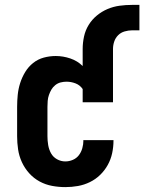

<svg xmlns="http://www.w3.org/2000/svg" viewBox="-20 -757 590 785"><path d="M247 8Q220 8 193 3Q166 -2 142 -15Q118 -28 99.5 -48.5Q81 -69 69.5 -94Q58 -119 54 -146Q50 -173 50 -200V-320Q50 -345 52.5 -369.5Q55 -394 62.5 -417.5Q70 -441 83 -462.5Q96 -484 115.5 -499.5Q135 -515 159 -521.5Q183 -528 208 -528Q238 -528 267.5 -518Q297 -508 318 -487V-557Q318 -582 323.5 -607.5Q329 -633 342.5 -655Q356 -677 376 -693.5Q396 -710 419.5 -720Q443 -730 468.5 -733.5Q494 -737 520 -737H550V-633H520Q505 -633 489.5 -628.5Q474 -624 463 -613Q452 -602 447 -587Q442 -572 442 -557V-339H318V-393Q307 -409 289 -416Q271 -423 252 -423Q240 -423 228 -420Q216 -417 206 -409Q196 -401 190 -390.5Q184 -380 180 -368.5Q176 -357 175 -344.5Q174 -332 174 -320V-200Q174 -182 177 -164Q180 -146 188.5 -130.5Q197 -115 213 -106Q229 -97 247 -97Q263 -97 278 -103.5Q293 -110 302.5 -122.5Q312 -135 316.5 -151Q321 -167 321 -183Q321 -183 320.5 -183Q320 -183 320 -184H444Q444 -183 444 -182.5Q444 -182 444 -182Q444 -156 438.5 -130.5Q433 -105 420.5 -82.5Q408 -60 389.5 -42Q371 -24 347.5 -12.5Q324 -1 298.5 3.5Q273 8 247 8Z"/></svg>

Font: Iosevka SS04 Extrabold
Style: Regular
Weight: 800
Monospace: yes
Designer: Belleve Invis
Foundry: Belleve Invis
Version: Version 19.0.0; ttfautohint (v1.8.4)